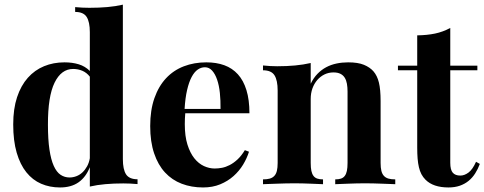

<svg xmlns="http://www.w3.org/2000/svg" viewBox="-20 -803 2112 837"><path d="M515.6 -109.4Q515.6 -64.5 529.5 -43Q543.5 -21.5 579.6 -21.5V-0.5Q547.9 -3.4 517.6 -3.4Q475.6 -3.4 439.5 -0.2Q403.3 2.9 371.6 10.3V-74.2Q354.5 -30.8 322.5 -8.3Q290.5 14.2 241.7 14.2Q196.8 14.2 159.4 -2Q122.1 -18.1 95 -51.8Q67.9 -85.4 52.7 -137.5Q37.6 -189.5 37.6 -260.7Q37.6 -328.6 54.4 -379.4Q71.3 -430.2 101.3 -463.9Q131.3 -497.6 172.1 -514.4Q212.9 -531.2 261.2 -531.2Q295.4 -531.2 323.2 -522.7Q351.1 -514.2 371.6 -493.7V-662.6Q371.6 -707.5 357.7 -729.2Q343.8 -751 307.6 -751V-772Q338.9 -769 369.6 -769Q412.1 -769 448.2 -772.2Q484.4 -775.4 515.6 -782.7ZM283.2 -29.3Q298.3 -29.3 313 -34.9Q327.6 -40.5 339.4 -51.5Q351.1 -62.5 359.6 -77.9Q368.2 -93.3 371.6 -113.3V-468.8Q357.9 -486.3 339.1 -494.4Q320.3 -502.4 298.8 -502.4Q247.1 -502.4 217.8 -442.4Q188.5 -382.3 189 -258.8Q189 -194.8 195.6 -150.9Q202.1 -106.9 214.4 -79.8Q226.6 -52.7 244.1 -41Q261.7 -29.3 283.2 -29.3Z M916 -68.4Q931.2 -68.4 947.8 -71.5Q964.4 -74.7 981.4 -83.5Q998.5 -92.3 1015.4 -107.9Q1032.2 -123.5 1047.4 -148.4L1065.4 -141.6Q1056.6 -113.3 1039.8 -85.4Q1022.9 -57.6 998 -35.4Q973.1 -13.2 939.9 0.5Q906.7 14.2 865.2 14.2Q814.5 14.2 772.2 -2Q730 -18.1 699.5 -51Q668.9 -84 651.9 -134.5Q634.8 -185.1 634.8 -253.4Q634.8 -322.8 653.1 -375Q671.4 -427.2 703.9 -461.9Q736.3 -496.6 781.2 -513.9Q826.2 -531.2 879.4 -531.2Q923.3 -531.2 958 -518.6Q992.7 -505.9 1017.1 -479Q1041.5 -452.1 1054.4 -409.9Q1067.4 -367.7 1067.4 -309.1H787.6Q786.6 -297.9 786.1 -285.9Q785.6 -273.9 785.6 -261.7Q785.6 -209.5 797.1 -172.9Q808.6 -136.2 827.1 -113Q845.7 -89.8 868.9 -79.1Q892.1 -68.4 916 -68.4ZM873.5 -509.8Q856.4 -509.8 841.8 -499.5Q827.1 -489.3 815.4 -467.3Q803.7 -445.3 795.7 -410.9Q787.6 -376.5 784.7 -328.1H941.4Q941.9 -364.7 938.5 -397.7Q935.1 -430.7 926.5 -455.6Q918 -480.5 904.8 -495.1Q891.6 -509.8 873.5 -509.8Z M1497.6 -531.2Q1540.5 -531.2 1566.4 -520.5Q1592.3 -509.8 1607.9 -492.2Q1624.5 -473.1 1631.8 -443.1Q1639.2 -413.1 1639.2 -362.3V-92.8Q1639.2 -71.8 1642.6 -58.1Q1646 -44.4 1653.8 -36.1Q1661.6 -27.8 1673.6 -24.4Q1685.5 -21 1703.1 -21V0Q1693.4 -0.5 1678.5 -1Q1663.6 -1.5 1646 -2.2Q1628.4 -2.9 1608.9 -3.4Q1589.4 -3.9 1571.3 -3.9Q1552.2 -3.9 1533 -3.4Q1513.7 -2.9 1496.3 -2.2Q1479 -1.5 1464.8 -1Q1450.7 -0.5 1441.4 0V-21Q1456.1 -21 1466.3 -24.4Q1476.6 -27.8 1482.9 -36.1Q1489.3 -44.4 1492.2 -58.1Q1495.1 -71.8 1495.1 -92.8V-403.8Q1495.1 -422.4 1492.4 -437.7Q1489.7 -453.1 1482.9 -464.1Q1476.1 -475.1 1464.1 -481.2Q1452.1 -487.3 1433.6 -487.3Q1412.6 -487.3 1394.5 -478.5Q1376.5 -469.7 1363 -454.1Q1349.6 -438.5 1342 -417.5Q1334.5 -396.5 1334.5 -371.6V-92.8Q1334.5 -71.8 1337.4 -58.1Q1340.3 -44.4 1346.7 -36.1Q1353 -27.8 1363.3 -24.4Q1373.5 -21 1388.2 -21V0Q1379.4 -0.5 1365.7 -1Q1352.1 -1.5 1335.7 -2.2Q1319.3 -2.9 1300.8 -3.4Q1282.2 -3.9 1264.2 -3.9Q1245.1 -3.9 1224.9 -3.4Q1204.6 -2.9 1186 -2.2Q1167.5 -1.5 1151.9 -1Q1136.2 -0.5 1126.5 0V-21Q1144 -21 1156 -24.4Q1168 -27.8 1175.8 -36.1Q1183.6 -44.4 1187 -58.1Q1190.4 -71.8 1190.4 -92.8V-408.2Q1190.4 -453.1 1176.5 -474.9Q1162.6 -496.6 1126.5 -496.6V-517.6Q1142.1 -516.1 1157.7 -515.1Q1173.3 -514.2 1188.5 -514.2Q1230.5 -514.2 1266.6 -517.6Q1302.7 -521 1334.5 -528.3V-438Q1346.7 -463.4 1364 -481.2Q1381.3 -499 1402.1 -510Q1422.9 -521 1447 -526.1Q1471.2 -531.2 1497.6 -531.2Z M2061 -516.6V-496.6H1942.9V-93.3Q1942.9 -62.5 1953.9 -50Q1964.8 -37.6 1986.8 -37.6Q2004.9 -37.6 2022.7 -51Q2040.5 -64.5 2055.2 -97.7L2071.8 -88.4Q2063.5 -65.9 2051.5 -47.1Q2039.6 -28.3 2022.9 -14.6Q2006.3 -1 1984.6 6.6Q1962.9 14.2 1935.1 14.2Q1868.7 14.2 1835 -19.5Q1824.2 -30.3 1817.1 -43.7Q1810.1 -57.1 1806.2 -74Q1802.2 -90.8 1800.5 -111.8Q1798.8 -132.8 1798.8 -159.2V-496.6H1714.8V-516.6H1798.8V-648.9Q1841.3 -649.4 1876.5 -656.7Q1911.6 -664.1 1942.9 -681.2V-516.6Z"/></svg>

Font: SVN-Playfair Display
Style: Bold
Weight: 700
Designer: Claus Eggers Sørensen
Foundry: Claus Eggers Sørensen
Version: Version 1.004;PS 001.004;hotconv 1.0.70;makeotf.lib2.5.58329